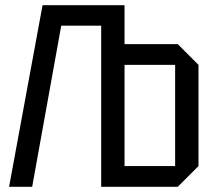

<svg xmlns="http://www.w3.org/2000/svg" viewBox="-20 -720 820 740"><path d="M460 -700V-550H665L745 -470V-80L665 0H370V-621H216L104 0H15L144 -700ZM655 -470H460V-80H655Z"/></svg>

Font: Tektur SemiCondensed
Style: Regular
Weight: 400
Width: 4
Designer: Adam Jagosz
Foundry: Adam Jagosz
Version: Version 1.005;gftools[0.9.30]